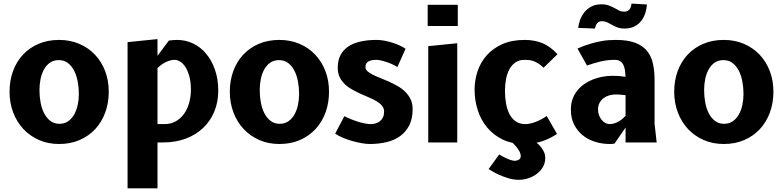

<svg xmlns="http://www.w3.org/2000/svg" viewBox="-20 -776 4261 1046"><path d="M302 8.5Q242 8.5 192.5 -13.2Q143 -35 107.2 -73.2Q71.5 -111.5 51.8 -163.5Q32 -215.5 32 -276.5Q32 -337 51 -388.8Q70 -440.5 105.2 -478.2Q140.5 -516 190.2 -537.2Q240 -558.5 302 -558.5Q362 -558.5 411.8 -537.2Q461.5 -516 497.2 -478.2Q533 -440.5 552.8 -388.8Q572.5 -337 572.5 -276.5Q572.5 -215.5 553.5 -163.5Q534.5 -111.5 499.2 -73.2Q464 -35 414 -13.2Q364 8.5 302 8.5ZM409.5 -264Q409.5 -298 403.5 -331Q397.5 -364 384.2 -390.2Q371 -416.5 350.2 -432.5Q329.5 -448.5 300 -448.5Q272.5 -448.5 252.5 -434.8Q232.5 -421 219.8 -398Q207 -375 201 -345.8Q195 -316.5 195 -285.5Q195 -251 201 -218Q207 -185 220.2 -159.2Q233.5 -133.5 254 -117.5Q274.5 -101.5 303.5 -101.5Q331 -101.5 351 -115.2Q371 -129 384 -152Q397 -175 403.2 -204Q409.5 -233 409.5 -264Z M838 -100H877Q910.5 -100 937 -114.8Q963.5 -129.5 982 -155Q1000.5 -180.5 1010.2 -214.8Q1020 -249 1020 -288Q1020 -328.5 1011.8 -359Q1003.5 -389.5 990.8 -409.8Q978 -430 962.2 -440Q946.5 -450 931.5 -450Q918 -450 904.8 -446Q891.5 -442 879.5 -435.8Q867.5 -429.5 857 -421.5Q846.5 -413.5 838 -405.5ZM675 250V-546.5L838 -563V-472L900 -555Q910.5 -556.5 921.8 -557.5Q933 -558.5 945 -558.5Q991.5 -558.5 1032.2 -539Q1073 -519.5 1103.2 -483.2Q1133.5 -447 1151.2 -396Q1169 -345 1169 -282Q1169 -220.5 1147.8 -168.8Q1126.5 -117 1087.2 -79.5Q1048 -42 992.5 -21Q937 0 868.5 0H838V250Z M1502 8.5Q1442 8.5 1392.5 -13.2Q1343 -35 1307.2 -73.2Q1271.5 -111.5 1251.8 -163.5Q1232 -215.5 1232 -276.5Q1232 -337 1251 -388.8Q1270 -440.5 1305.2 -478.2Q1340.5 -516 1390.2 -537.2Q1440 -558.5 1502 -558.5Q1562 -558.5 1611.8 -537.2Q1661.5 -516 1697.2 -478.2Q1733 -440.5 1752.8 -388.8Q1772.5 -337 1772.5 -276.5Q1772.5 -215.5 1753.5 -163.5Q1734.5 -111.5 1699.2 -73.2Q1664 -35 1614 -13.2Q1564 8.5 1502 8.5ZM1609.5 -264Q1609.5 -298 1603.5 -331Q1597.5 -364 1584.2 -390.2Q1571 -416.5 1550.2 -432.5Q1529.5 -448.5 1500 -448.5Q1472.5 -448.5 1452.5 -434.8Q1432.5 -421 1419.8 -398Q1407 -375 1401 -345.8Q1395 -316.5 1395 -285.5Q1395 -251 1401 -218Q1407 -185 1420.2 -159.2Q1433.5 -133.5 1454 -117.5Q1474.5 -101.5 1503.5 -101.5Q1531 -101.5 1551 -115.2Q1571 -129 1584 -152Q1597 -175 1603.2 -204Q1609.5 -233 1609.5 -264Z M2145 -411Q2129.5 -420.5 2112.8 -427.8Q2096 -435 2080.2 -440Q2064.5 -445 2051 -447.5Q2037.5 -450 2029.5 -450Q1971 -450 1971 -411Q1971 -398 1982 -388Q1993 -378 2011 -369Q2029 -360 2052.2 -351Q2075.5 -342 2099.5 -331Q2123.5 -320 2146.8 -306.8Q2170 -293.5 2188 -275.8Q2206 -258 2217 -235Q2228 -212 2228 -182Q2228 -130 2210 -94Q2192 -58 2160.5 -35Q2129 -12 2086.2 -1.8Q2043.5 8.5 1994.5 8.5Q1975.5 8.5 1950 4Q1924.5 -0.5 1898.2 -8Q1872 -15.5 1847.5 -25.8Q1823 -36 1806 -48L1856 -143Q1874 -134 1893.8 -126Q1913.5 -118 1932.5 -112.2Q1951.5 -106.5 1969 -103.2Q1986.5 -100 2000 -100Q2014 -100 2027.2 -104Q2040.5 -108 2050.5 -116.2Q2060.5 -124.5 2066.5 -137.2Q2072.5 -150 2072.5 -168Q2072.5 -186 2061.8 -199.2Q2051 -212.5 2033.2 -223.5Q2015.5 -234.5 1992.8 -244Q1970 -253.5 1946.2 -264.2Q1922.5 -275 1899.8 -287.5Q1877 -300 1859.2 -316.8Q1841.5 -333.5 1830.8 -355.2Q1820 -377 1820 -406.5Q1820 -447 1835.2 -476Q1850.5 -505 1878.2 -523.2Q1906 -541.5 1945 -550Q1984 -558.5 2031 -558.5Q2053 -558.5 2075.2 -554.2Q2097.5 -550 2118.5 -543.2Q2139.5 -536.5 2157.8 -528Q2176 -519.5 2189.5 -510.5Z M2471 0H2313V-524.5L2471 -540.5ZM2310 -750H2474V-634.5H2310Z M2941.5 -407Q2926.5 -421.5 2912.8 -430Q2899 -438.5 2886.5 -443Q2874 -447.5 2861.8 -448.8Q2849.5 -450 2837.5 -450Q2808.5 -450 2788.2 -436Q2768 -422 2755.2 -398.8Q2742.5 -375.5 2736.8 -345Q2731 -314.5 2731 -281.5Q2731 -247 2736.5 -214.2Q2742 -181.5 2754.8 -156Q2767.5 -130.5 2789 -115.2Q2810.5 -100 2842.5 -100Q2855.5 -100 2870.5 -103.5Q2885.5 -107 2900.8 -113Q2916 -119 2930.8 -127Q2945.5 -135 2958.5 -144L3014.5 -46.5Q2978 -21.5 2933.5 -6.5Q2919 -1.5 2903.5 1.5Q2915.5 11 2925.5 23Q2935 34.5 2942.8 50.2Q2950.5 66 2950.5 85.5Q2950.5 110.5 2938.8 132Q2927 153.5 2907 169.2Q2887 185 2861 194.2Q2835 203.5 2806.5 203.5Q2776.5 203.5 2747.8 194.5Q2719 185.5 2695 174.5Q2667.5 161.5 2642 145L2699.5 65.5Q2715.5 75.5 2731.5 83Q2744.5 89.5 2759.2 94.8Q2774 100 2785 100Q2796.5 100 2806.8 93.8Q2817 87.5 2817 73.5Q2817 63 2811 51.2Q2805 39.5 2797 29Q2789 18.5 2781 10.5L2772.5 2Q2743 -4 2718 -16Q2667.5 -41 2633.5 -82Q2599.5 -123 2582.5 -176.5Q2565.5 -230 2565.5 -287.5Q2565.5 -339.5 2582 -388.5Q2598.5 -437.5 2632.2 -475.2Q2666 -513 2717.2 -535.8Q2768.5 -558.5 2838.5 -558.5Q2892.5 -558.5 2935.5 -540.8Q2978.5 -523 3017 -480.5Z M3557.5 0H3388V-81L3328 6Q3324 7 3318.5 7.8Q3313 8.5 3302.5 8.5Q3259.5 8.5 3221 -3.8Q3182.5 -16 3153.5 -39.8Q3124.5 -63.5 3107.2 -98.5Q3090 -133.5 3090 -179Q3090 -211 3099.5 -237Q3109 -263 3125.8 -283.5Q3142.5 -304 3164.5 -319Q3186.5 -334 3211.8 -343.8Q3237 -353.5 3263.8 -358.2Q3290.5 -363 3316 -363Q3338.5 -363 3356.2 -361.5Q3374 -360 3387.5 -357.5Q3387 -377.5 3384.5 -394.2Q3382 -411 3375.5 -423.5Q3369 -436 3358 -443Q3347 -450 3330 -450Q3287.5 -450 3248.5 -440.2Q3209.5 -430.5 3178 -419L3126 -511.5Q3165 -529 3202.5 -539.5Q3226.5 -546.5 3259.2 -552.5Q3292 -558.5 3334.5 -558.5Q3399.5 -558.5 3440.8 -542.8Q3482 -527 3505.2 -498.2Q3528.5 -469.5 3537.2 -429.2Q3546 -389 3546 -340.5V-102.5ZM3388 -257.5Q3376 -259 3361.8 -260.2Q3347.5 -261.5 3334.5 -261.5Q3316.5 -261.5 3299.2 -256.5Q3282 -251.5 3268.5 -241.5Q3255 -231.5 3246.5 -216Q3238 -200.5 3238 -179.5Q3238 -162.5 3243.5 -148Q3249 -133.5 3258 -122.8Q3267 -112 3278.2 -106Q3289.5 -100 3301 -100Q3315.5 -100 3328.8 -104.5Q3342 -109 3353.2 -115.8Q3364.5 -122.5 3373.2 -130.5Q3382 -138.5 3388 -145ZM3130 -624Q3132 -644 3140 -666.8Q3148 -689.5 3163 -708.5Q3178 -727.5 3201 -740Q3224 -752.5 3255.5 -752.5Q3280 -752.5 3296.8 -746.2Q3313.5 -740 3327 -732.5Q3340.5 -725 3352.8 -718.8Q3365 -712.5 3380.5 -712.5Q3391 -712.5 3398 -716Q3405 -719.5 3409.8 -725.5Q3414.5 -731.5 3417 -739.5Q3419.5 -747.5 3421 -756.5L3504.5 -751.5Q3503 -729.5 3496 -706.2Q3489 -683 3474.8 -664Q3460.5 -645 3438 -632.8Q3415.5 -620.5 3382 -620.5Q3359 -620.5 3343.2 -626.8Q3327.5 -633 3314.5 -640.5Q3301.5 -648 3288.2 -654.2Q3275 -660.5 3257.5 -660.5Q3248.5 -660.5 3242.5 -657Q3236.5 -653.5 3232.2 -648Q3228 -642.5 3225.5 -635.2Q3223 -628 3221 -620.5Z M3923 8.5Q3863 8.5 3813.5 -13.2Q3764 -35 3728.2 -73.2Q3692.5 -111.5 3672.8 -163.5Q3653 -215.5 3653 -276.5Q3653 -337 3672 -388.8Q3691 -440.5 3726.2 -478.2Q3761.5 -516 3811.2 -537.2Q3861 -558.5 3923 -558.5Q3983 -558.5 4032.8 -537.2Q4082.5 -516 4118.2 -478.2Q4154 -440.5 4173.8 -388.8Q4193.5 -337 4193.5 -276.5Q4193.5 -215.5 4174.5 -163.5Q4155.5 -111.5 4120.2 -73.2Q4085 -35 4035 -13.2Q3985 8.5 3923 8.5ZM4030.5 -264Q4030.5 -298 4024.5 -331Q4018.5 -364 4005.2 -390.2Q3992 -416.5 3971.2 -432.5Q3950.5 -448.5 3921 -448.5Q3893.5 -448.5 3873.5 -434.8Q3853.5 -421 3840.8 -398Q3828 -375 3822 -345.8Q3816 -316.5 3816 -285.5Q3816 -251 3822 -218Q3828 -185 3841.2 -159.2Q3854.5 -133.5 3875 -117.5Q3895.5 -101.5 3924.5 -101.5Q3952 -101.5 3972 -115.2Q3992 -129 4005 -152Q4018 -175 4024.2 -204Q4030.5 -233 4030.5 -264Z"/></svg>

Font: B612
Style: Bold
Weight: 700
Designer: Nicolas Chauveau, Thomas Paillot, Jonathan Favre-Lamarine, Jean-Luc Vinot
Foundry: AIRBUS
Version: Version 1.008